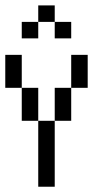

<svg xmlns="http://www.w3.org/2000/svg" viewBox="-20 -708 415 728"><path d="M62.5 -562.5V-625H125V-562.5ZM125 -625V-687.5H187.5V-625ZM187.5 -562.5V-625H250V-562.5ZM250 -437.5V-500H312.5V-437.5ZM250 -375V-437.5H312.5V-375ZM187.5 -312.5V-375H250V-312.5ZM187.5 -250V-312.5H250V-250ZM62.5 -312.5V-375H125V-312.5ZM62.5 -250V-312.5H125V-250ZM0 -437.5V-500H62.5V-437.5ZM0 -375V-437.5H62.5V-375ZM125 -187.5V-250H187.5V-187.5ZM125 -125V-187.5H187.5V-125ZM125 -62.5V-125H187.5V-62.5ZM125 0V-62.5H187.5V0Z"/></svg>

Font: AprilSans
Style: Regular
Weight: 400
Designer: typesprite
Version: Version 1.001;PS 001.001;hotconv 1.0.88;makeotf.lib2.5.64775